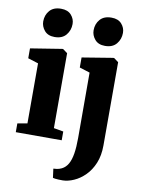

<svg xmlns="http://www.w3.org/2000/svg" viewBox="-109 -872 873 1186"><g transform="rotate(10 328.0 -279.0)"><path d="M32.5 0V-55L94 -66V-442.5L29 -463V-525L226 -556.5H231.5L260 -535.5V-65.5L320.5 -55V0ZM165.5 -620.5Q124 -620.5 102.2 -646.2Q80.5 -672 80.5 -703.5Q80.5 -743.5 104.8 -771.5Q129 -799.5 176 -799.5H177Q218.5 -799.5 240.2 -775Q262 -750.5 262 -718.5Q262 -679 237.8 -649.8Q213.5 -620.5 166.5 -620.5ZM369.5 243Q356.5 243 343.8 242.5Q331 242 321.5 240.8Q312 239.5 307.5 238L300 181.5Q307.5 181.5 322 179.5Q336.5 177.5 352 170Q376 158 390.5 132.5Q405 107 411.5 66.2Q418 25.5 418 -31L417.5 -441.5L352.5 -462V-525L545 -556.5H551.5L580 -535.5V-13.5Q580 50.5 560 98.5Q540 146.5 508 178.2Q476 210 439.2 226.2Q402.5 242.5 369.5 243ZM481.5 -620.5Q440 -620.5 418.2 -646.2Q396.5 -672 396.5 -703.5Q396.5 -743.5 420.8 -771.5Q445 -799.5 492 -799.5H493Q534.5 -799.5 556.2 -775Q578 -750.5 578 -718.5Q578 -679 553.8 -649.8Q529.5 -620.5 482.5 -620.5Z"/></g></svg>

Font: Merriweather 48pt Black
Style: Regular
Weight: 900
Version: Version 2.100